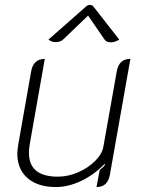

<svg xmlns="http://www.w3.org/2000/svg" viewBox="-20 -747 582 776"><path d="M424 -40Q415 9 370 9L383 -60Q397 -71 404 -80L403 -85Q361 -41 308.5 -16Q256 9 206 9Q133 9 91.5 -27Q50 -63 50 -126Q50 -138 54 -164L106 -459Q115 -509 161 -509L100 -163Q97 -145 97 -129Q97 -33 214 -33Q255 -33 295.5 -50.5Q336 -68 364.5 -96.5Q393 -125 398 -155L452 -459Q461 -509 507 -509ZM205 -577Q187 -577 176 -587L327 -720Q334 -727 344 -727Q353 -727 358 -720L462 -587Q445 -576 429 -576Q409 -576 402 -588L336 -684L236 -588Q225 -577 205 -577Z"/></svg>

Font: K2D Thin
Style: Italic
Weight: 100
Italic angle: -10°
Designer: Katatrad Aksorn Co.,Ltd.
Foundry: Cadson Demak Co.,Ltd.
Version: Version 1.000; ttfautohint (v1.6)